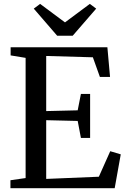

<svg xmlns="http://www.w3.org/2000/svg" viewBox="-20 -992 667 1012"><path d="M115 -53.5V-687L36 -700V-743H546L560 -586.5H506.5L469.5 -690L223.5 -697V-406.5L389.5 -410.5L406.5 -497H455V-265H406.5L389.5 -354.5L223.5 -358.5V-49L501 -60.5L561 -195L616.5 -178.5L584.5 0H35V-42ZM281.5 -803.5 158 -946.5 191.5 -971.5 322.5 -874 453.5 -971.5 487 -946.5 363 -803.5Z"/></svg>

Font: Merriweather 48pt
Style: Regular
Weight: 400
Version: Version 2.100